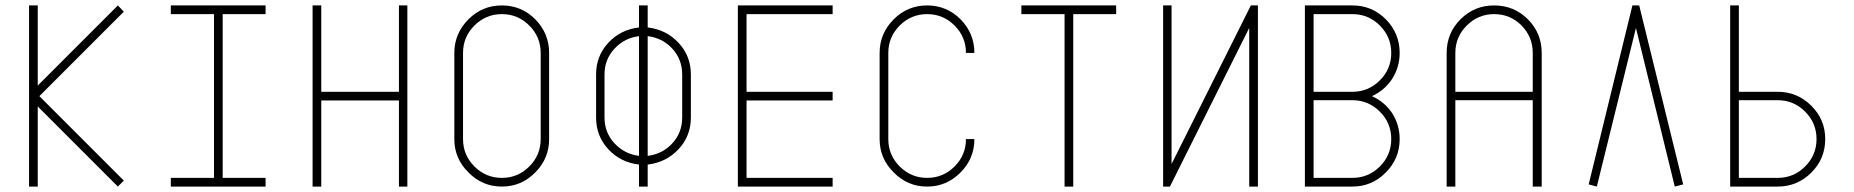

<svg xmlns="http://www.w3.org/2000/svg" viewBox="-20 -687 6826 707"><path d="M125 -333 436 -22 414 0 119 -295V0H87V-667H119V-372L414 -667L436 -644Z M800 -635V-32H958V0H609V-32H768V-635H609V-667H958V-635Z M1480 -667V0H1449V-317H1163V0H1131V-667H1163V-349H1449V-667Z M1951 -616Q2002 -564 2002 -492V-175Q2002 -103 1951 -52Q1900 0 1828 0Q1756 0 1705 -52Q1653 -103 1653 -175V-492Q1653 -564 1705 -616Q1756 -667 1828 -667Q1900 -667 1951 -616ZM1971 -492Q1971 -551 1929 -593Q1887 -635 1828 -635Q1769 -635 1727 -593Q1685 -551 1685 -492V-175Q1685 -116 1727 -74Q1769 -32 1828 -32Q1887 -32 1929 -74Q1971 -116 1971 -175Z M2365 0H2333V-81Q2265 -89 2220 -137.5Q2175 -186 2175 -254V-413Q2175 -481 2220 -529.5Q2265 -578 2333 -586V-667H2365V-586Q2433 -578 2478.5 -529.5Q2524 -481 2524 -413V-254Q2524 -186 2478.5 -137.5Q2433 -89 2365 -81ZM2333 -113V-554Q2279 -547 2242.5 -507.5Q2206 -468 2206 -413V-254Q2206 -199 2242.5 -159.5Q2279 -120 2333 -113ZM2365 -113Q2420 -120 2456 -159.5Q2492 -199 2492 -254V-413Q2492 -468 2456 -507.5Q2420 -547 2365 -554Z M2729 -635V-349H3046V-317H2729V-32H3046V0H2697V-667H3046V-635Z M3271 -52Q3219 -103 3219 -175V-492Q3219 -564 3271 -616Q3322 -667 3394 -667Q3466 -667 3517 -616Q3568 -564 3568 -492H3537Q3537 -551 3495 -593Q3453 -635 3394 -635Q3335 -635 3293 -593Q3251 -551 3251 -492V-175Q3251 -116 3293 -74Q3335 -32 3394 -32Q3453 -32 3495 -74Q3537 -116 3537 -175H3568Q3568 -103 3517 -52Q3466 0 3394 0Q3322 0 3271 -52Z M4090 -667V-635H3932V0H3900V-635H3741V-667Z M4294 -667V-83L4586 -667H4612V0H4580V-584L4288 0H4263V-667Z M5106 -271Q5134 -227 5134 -175Q5134 -103 5083 -52Q5032 0 4960 0H4785V-667H4960Q5032 -667 5083 -616Q5134 -564 5134 -492Q5134 -440 5106 -396Q5078 -354 5032 -333Q5078 -312 5106 -271ZM4817 -349H4960Q5019 -349 5061 -391Q5103 -433 5103 -492Q5103 -551 5061 -593Q5019 -635 4960 -635H4817ZM4960 -32Q5019 -32 5061 -74Q5103 -116 5103 -175Q5103 -234 5061 -276Q5019 -318 4960 -318H4817V-32Z M5606 -616Q5657 -565 5657 -492V0H5624V-318H5339V0H5307V-492Q5307 -565 5358 -616Q5409 -667 5482 -667Q5555 -667 5606 -616ZM5624 -492Q5624 -551 5583 -593Q5541 -635 5482 -635Q5423 -635 5381 -593Q5339 -551 5339 -492V-349H5624Z M6147 0 6004 -584 5860 0 5830 -8 5991 -667H6016L6178 -8Z M6526 0H6351V-667H6383V-349H6526Q6598 -349 6649.5 -298Q6701 -247 6701 -175Q6701 -102 6649.5 -51Q6598 0 6526 0ZM6526 -32Q6585 -32 6627 -74Q6669 -116 6669 -175Q6669 -234 6627 -276Q6585 -318 6526 -318H6383V-32Z"/></svg>

Font: Zector
Style: Regular
Weight: 400
Designer: GGBot
Version: 0.72